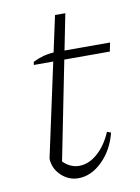

<svg xmlns="http://www.w3.org/2000/svg" viewBox="-75 -674 537 734"><g transform="rotate(-10 193.5 -307.0)"><path d="M170 8Q132 8 103.5 -19.5Q75 -47 74 -85L190 -622H230L116 -50L109 -77Q141 -38 181 -38Q219 -38 253 -68Q287 -98 308 -148L323 -142Q306 -76 263 -34Q220 8 170 8ZM77 -448 79 -460Q99 -470 119.5 -475.5Q140 -481 163 -482H379L372 -448Z"/></g></svg>

Font: Piazzolla Thin Thin
Style: Italic
Weight: 250
Italic angle: -11.3°
Version: Version 2.005